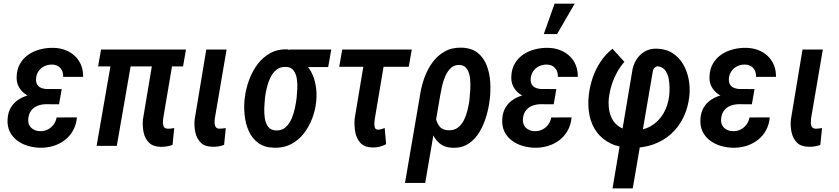

<svg xmlns="http://www.w3.org/2000/svg" viewBox="-20 -800 4604 1053"><path d="M208.5 -287.1 314 -286.6 303.7 -228 229.5 -228.5Q204.6 -227.5 184.3 -219.2Q164.1 -210.9 151.1 -193.8Q138.2 -176.8 135.3 -150.9Q133.3 -135.3 137.2 -122.3Q141.1 -109.4 150.1 -100.3Q159.2 -91.3 171.9 -85.9Q184.6 -80.6 199.7 -80.6Q223.1 -80.1 242.2 -89.8Q261.2 -99.6 273.9 -116.7Q286.6 -133.8 290.5 -155.8L401.9 -156.2Q398.4 -116.2 380.9 -84.7Q363.3 -53.2 335.4 -31.7Q307.6 -10.3 272.2 0.5Q236.8 11.2 197.8 10.3Q163.1 9.3 130.9 -0.7Q98.6 -10.7 73.2 -30Q47.9 -49.3 33.7 -78.1Q19.5 -106.9 21.5 -145Q23.4 -183.6 39.8 -210.7Q56.2 -237.8 82.8 -254.6Q109.4 -271.5 141.8 -279.3Q174.3 -287.1 208.5 -287.1ZM308.1 -252.4 216.8 -252.9Q189.5 -253.9 162.8 -262.5Q136.2 -271 115.2 -286.6Q94.2 -302.2 82 -325.9Q69.8 -349.6 71.3 -380.4Q72.8 -420.9 90.3 -451.2Q107.9 -481.4 136.7 -501Q165.5 -520.5 201.4 -529.5Q237.3 -538.6 274.4 -537.6Q309.6 -536.6 339.1 -525.1Q368.7 -513.7 390.6 -492.9Q412.6 -472.2 424.6 -443.4Q436.5 -414.6 436 -378.4H326.7Q327.1 -397.9 320.1 -413.1Q313 -428.2 298.8 -437Q284.7 -445.8 264.2 -445.8Q242.7 -445.8 224.4 -437.3Q206.1 -428.7 193.6 -412.4Q181.2 -396 178.2 -374.5Q176.3 -359.9 179 -348.6Q181.6 -337.4 188.7 -329.6Q195.8 -321.8 206.5 -317.6Q217.3 -313.5 231.4 -312L318.4 -311.5Z M1000 -528.3 983.9 -436H518.1L534.2 -528.3ZM712.4 -528.3 620.6 0H509.8L601.6 -528.3ZM828.1 -528.3H939L875 -150.4Q873.5 -137.7 873.8 -125Q874 -112.3 879.6 -103.3Q885.3 -94.2 901.4 -94.2Q910.6 -93.8 918.9 -95.2Q927.2 -96.7 935.5 -97.7L926.3 -5.4Q910.6 0.5 894.5 2.9Q878.4 5.4 862.3 5.4Q820.3 4.9 797.6 -17.3Q774.9 -39.6 767.8 -73.5Q760.7 -107.4 763.7 -143.6Z M1111.3 -528.3H1222.7L1158.2 -150.4Q1156.7 -137.7 1157 -125Q1157.2 -112.3 1163.3 -103.3Q1169.4 -94.2 1185.1 -94.2Q1193.8 -94.2 1202.1 -95.5Q1210.4 -96.7 1218.3 -97.7L1209 -5.4Q1193.8 0.5 1177.7 2.9Q1161.6 5.4 1145.5 4.9Q1103 4.4 1081.1 -17.6Q1059.1 -39.6 1051.5 -73.5Q1043.9 -107.4 1047.4 -143.6Z M1321.3 -254.9 1322.8 -266.1Q1328.6 -313.5 1345.9 -360.8Q1363.3 -408.2 1392.3 -447.3Q1421.4 -486.3 1463.1 -509Q1504.9 -531.7 1559.6 -529.3Q1572.8 -521.5 1583.3 -509.3Q1593.8 -497.1 1605.2 -484.9Q1616.7 -472.7 1630.9 -464.4Q1666 -444.3 1685.5 -408Q1705.1 -371.6 1711.7 -329.8Q1718.3 -288.1 1714.8 -251.5L1713.9 -240.2Q1709 -194.3 1691.7 -149.2Q1674.3 -104 1645.8 -67.4Q1617.2 -30.8 1576.7 -9.5Q1536.1 11.7 1484.4 10.3Q1431.2 9.3 1397.2 -15.4Q1363.3 -40 1345.2 -79.6Q1327.1 -119.1 1322 -165.3Q1316.9 -211.4 1321.3 -254.9ZM1433.6 -266.1 1432.6 -255.4Q1430.7 -236.3 1429.4 -208Q1428.2 -179.7 1432.4 -151.9Q1436.5 -124 1450.4 -105Q1464.4 -85.9 1493.7 -84.5Q1524.9 -83.5 1545.7 -101.6Q1566.4 -119.6 1578.6 -147.7Q1590.8 -175.8 1597.2 -206.1Q1603.5 -236.3 1606.4 -259.8L1607.4 -270.5Q1609.4 -288.6 1610.6 -315.7Q1611.8 -342.8 1607.7 -369.1Q1603.5 -395.5 1589.8 -413.8Q1576.2 -432.1 1548.3 -433.1Q1517.1 -434.1 1496.3 -417.5Q1475.6 -400.9 1462.9 -374.5Q1450.2 -348.1 1443.4 -319.1Q1436.5 -290 1433.6 -266.1ZM1796.9 -528.3 1779.8 -432.1H1549.8L1566.9 -528.3Z M2238.3 -528.3 2221.7 -433.6H1840.3L1856.9 -528.3ZM1988.3 -528.3H2099.6L2035.2 -146.5Q2034.2 -138.2 2033.2 -124.5Q2032.2 -110.8 2035.9 -100.1Q2039.6 -89.4 2052.7 -88.9Q2062.5 -88.4 2071.8 -91.6Q2081.1 -94.7 2089.8 -98.1L2097.7 -9.3Q2079.6 0.5 2061 4.9Q2042.5 9.3 2022.5 8.8Q1978 7.8 1956.1 -16.8Q1934.1 -41.5 1928 -77.6Q1921.9 -113.8 1925.3 -150.4Z M2201.2 203.1 2284.2 -281.7Q2291 -327.1 2307.4 -373Q2323.7 -418.9 2351.3 -457Q2378.9 -495.1 2418.7 -517.6Q2458.5 -540 2512.2 -538.6Q2567.4 -536.6 2600.3 -509.8Q2633.3 -482.9 2649.4 -440.7Q2665.5 -398.4 2668.5 -350.6Q2671.4 -302.7 2666.5 -259.3L2665 -248Q2660.2 -207 2646.7 -161.6Q2633.3 -116.2 2609.9 -76.4Q2586.4 -36.6 2550.3 -12.5Q2514.2 11.7 2463.4 10.7Q2416 8.8 2388.2 -16.1Q2360.4 -41 2346.7 -79.6Q2333 -118.2 2328.9 -160.6Q2324.7 -203.1 2324.2 -239.7Q2331.1 -234.9 2337.6 -230Q2344.2 -225.1 2350.8 -220.5Q2357.4 -215.8 2364.7 -211.4Q2364.7 -185.1 2369.6 -156.2Q2374.5 -127.4 2390.4 -106.9Q2406.2 -86.4 2439.9 -85.4Q2470.7 -84.5 2491.5 -100.3Q2512.2 -116.2 2524.9 -142.1Q2537.6 -168 2544.2 -196.3Q2550.8 -224.6 2554.2 -248.5L2555.2 -258.8Q2557.1 -276.9 2559.1 -307.4Q2561 -337.9 2558.1 -368.7Q2555.2 -399.4 2541.5 -421.1Q2527.8 -442.9 2498.5 -443.8Q2470.7 -444.3 2451.9 -426.3Q2433.1 -408.2 2421.4 -380.4Q2409.7 -352.5 2403.3 -323.7Q2397 -294.9 2394 -274.9L2312 203.1Z M2921.4 -287.1 3026.9 -286.6 3016.6 -228 2942.4 -228.5Q2917.5 -227.5 2897.2 -219.2Q2877 -210.9 2864 -193.8Q2851.1 -176.8 2848.1 -150.9Q2846.2 -135.3 2850.1 -122.3Q2854 -109.4 2863 -100.3Q2872.1 -91.3 2884.8 -85.9Q2897.5 -80.6 2912.6 -80.6Q2936 -80.1 2955.1 -89.8Q2974.1 -99.6 2986.8 -116.7Q2999.5 -133.8 3003.4 -155.8L3114.7 -156.2Q3111.3 -116.2 3093.8 -84.7Q3076.2 -53.2 3048.3 -31.7Q3020.5 -10.3 2985.1 0.5Q2949.7 11.2 2910.6 10.3Q2876 9.3 2843.8 -0.7Q2811.5 -10.7 2786.1 -30Q2760.7 -49.3 2746.6 -78.1Q2732.4 -106.9 2734.4 -145Q2736.3 -183.6 2752.7 -210.7Q2769 -237.8 2795.7 -254.6Q2822.3 -271.5 2854.7 -279.3Q2887.2 -287.1 2921.4 -287.1ZM3021 -252.4 2929.7 -252.9Q2902.3 -253.9 2875.7 -262.5Q2849.1 -271 2828.1 -286.6Q2807.1 -302.2 2794.9 -325.9Q2782.7 -349.6 2784.2 -380.4Q2785.6 -420.9 2803.2 -451.2Q2820.8 -481.4 2849.6 -501Q2878.4 -520.5 2914.3 -529.5Q2950.2 -538.6 2987.3 -537.6Q3022.5 -536.6 3052 -525.1Q3081.5 -513.7 3103.5 -492.9Q3125.5 -472.2 3137.5 -443.4Q3149.4 -414.6 3148.9 -378.4H3039.6Q3040 -397.9 3033 -413.1Q3025.9 -428.2 3011.7 -437Q2997.6 -445.8 2977.1 -445.8Q2955.6 -445.8 2937.3 -437.3Q2918.9 -428.7 2906.5 -412.4Q2894 -396 2891.1 -374.5Q2889.2 -359.9 2891.8 -348.6Q2894.5 -337.4 2901.6 -329.6Q2908.7 -321.8 2919.4 -317.6Q2930.2 -313.5 2944.3 -312L3031.2 -311.5ZM2962.4 -613.3 3021.5 -779.8H3131.8L3035.2 -613.3Z M3339.4 233.4 3446.3 -403.8Q3450.7 -439.9 3468 -469.5Q3485.4 -499 3513.9 -516.4Q3542.5 -533.7 3580.6 -533.2Q3632.3 -532.2 3668.7 -508.5Q3705.1 -484.9 3727.1 -446.8Q3749 -408.7 3757.3 -363.3Q3765.6 -317.9 3760.7 -272.9Q3753.4 -208 3727.8 -155.5Q3702.1 -103 3660.4 -65.4Q3618.7 -27.8 3563.5 -8.1Q3508.3 11.7 3442.4 10.7Q3377.4 9.8 3330.1 -12.9Q3282.7 -35.6 3253.4 -75Q3224.1 -114.3 3213.1 -167Q3202.1 -219.7 3209.5 -281.2Q3215.3 -329.6 3231.2 -375.5Q3247.1 -421.4 3273.7 -461.4Q3300.3 -501.5 3338.9 -532.7L3404.3 -460.9Q3382.3 -435.5 3365.7 -406.2Q3349.1 -377 3338.1 -345.2Q3327.1 -313.5 3321.8 -280.3Q3315.4 -244.1 3319.1 -209.5Q3322.8 -174.8 3337.4 -147.2Q3352.1 -119.6 3379.6 -103Q3407.2 -86.4 3449.2 -85.4Q3506.3 -83.5 3549.1 -108.2Q3591.8 -132.8 3617.4 -175.8Q3643.1 -218.8 3649.9 -272.9Q3652.3 -293.9 3652.1 -320.3Q3651.9 -346.7 3646.5 -372.6Q3641.1 -398.4 3626.5 -416.3Q3611.8 -434.1 3584.5 -437Q3572.3 -431.6 3567.4 -426.3Q3562.5 -420.9 3560.1 -407.7L3450.2 233.4Z M4008.3 -287.1 4113.8 -286.6 4103.5 -228 4029.3 -228.5Q4004.4 -227.5 3984.1 -219.2Q3963.9 -210.9 3950.9 -193.8Q3938 -176.8 3935.1 -150.9Q3933.1 -135.3 3937 -122.3Q3940.9 -109.4 3950 -100.3Q3959 -91.3 3971.7 -85.9Q3984.4 -80.6 3999.5 -80.6Q4022.9 -80.1 4042 -89.8Q4061 -99.6 4073.7 -116.7Q4086.4 -133.8 4090.3 -155.8L4201.7 -156.2Q4198.2 -116.2 4180.7 -84.7Q4163.1 -53.2 4135.3 -31.7Q4107.4 -10.3 4072 0.5Q4036.6 11.2 3997.6 10.3Q3962.9 9.3 3930.7 -0.7Q3898.4 -10.7 3873 -30Q3847.7 -49.3 3833.5 -78.1Q3819.3 -106.9 3821.3 -145Q3823.2 -183.6 3839.6 -210.7Q3856 -237.8 3882.6 -254.6Q3909.2 -271.5 3941.7 -279.3Q3974.1 -287.1 4008.3 -287.1ZM4107.9 -252.4 4016.6 -252.9Q3989.3 -253.9 3962.6 -262.5Q3936 -271 3915 -286.6Q3894 -302.2 3881.8 -325.9Q3869.6 -349.6 3871.1 -380.4Q3872.6 -420.9 3890.1 -451.2Q3907.7 -481.4 3936.5 -501Q3965.3 -520.5 4001.2 -529.5Q4037.1 -538.6 4074.2 -537.6Q4109.4 -536.6 4138.9 -525.1Q4168.5 -513.7 4190.4 -492.9Q4212.4 -472.2 4224.4 -443.4Q4236.3 -414.6 4235.8 -378.4H4126.5Q4127 -397.9 4119.9 -413.1Q4112.8 -428.2 4098.6 -437Q4084.5 -445.8 4064 -445.8Q4042.5 -445.8 4024.2 -437.3Q4005.9 -428.7 3993.4 -412.4Q3981 -396 3978 -374.5Q3976.1 -359.9 3978.8 -348.6Q3981.4 -337.4 3988.5 -329.6Q3995.6 -321.8 4006.3 -317.6Q4017.1 -313.5 4031.2 -312L4118.2 -311.5Z M4381.3 -528.3H4492.7L4428.2 -150.4Q4426.8 -137.7 4427 -125Q4427.2 -112.3 4433.3 -103.3Q4439.5 -94.2 4455.1 -94.2Q4463.9 -94.2 4472.2 -95.5Q4480.5 -96.7 4488.3 -97.7L4479 -5.4Q4463.9 0.5 4447.8 2.9Q4431.6 5.4 4415.5 4.9Q4373 4.4 4351.1 -17.6Q4329.1 -39.6 4321.5 -73.5Q4314 -107.4 4317.4 -143.6Z"/></svg>

Font: Roboto Condensed Medium
Style: Italic
Weight: 500
Italic angle: -12°
Designer: Christian Robertson
Foundry: Google
Version: Version 3.0; 2020